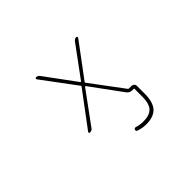

<svg xmlns="http://www.w3.org/2000/svg" viewBox="-147 -817 1294 1294"><g transform="rotate(-45 500.0 -170.0)"><path d="M603.5 205.1Q567.4 205.1 532.2 192.4Q520.5 187.5 525.4 175.8Q529.3 164.1 541 168Q573.2 177.7 603.5 177.7Q664.1 177.7 690.9 148.9Q717.8 120.1 717.8 52.7V-19.5Q717.8 -24.4 713.9 -24.4H700.2Q675.8 -24.4 661.1 -43.9L498 -266.6Q497.1 -267.6 495.1 -267.6Q493.2 -267.6 492.2 -266.6L324.2 -37.1Q314.5 -24.4 298.8 -24.4Q293.9 -24.4 291 -28.3Q290 -30.3 290 -32.2Q290 -35.2 292 -37.1L476.6 -284.2Q479.5 -288.1 476.6 -291L296.9 -532.2Q293.9 -536.1 296.4 -540.5Q298.8 -544.9 303.7 -544.9Q319.3 -544.9 329.1 -532.2L492.2 -310.5Q493.2 -309.6 495.1 -309.6Q497.1 -309.6 498 -310.5L661.1 -532.2Q670.9 -544.9 686.5 -544.9Q690.4 -544.9 692.9 -540.5Q695.3 -536.1 692.4 -532.2L512.7 -291Q510.7 -288.1 512.7 -284.2L685.5 -52.7Q688.5 -48.8 692.4 -48.8H718.8Q728.5 -48.8 735.8 -41.5Q743.2 -34.2 743.2 -24.4V52.7Q743.2 130.9 710 168Q676.8 205.1 603.5 205.1Z"/></g></svg>

Font: Rounded-X Mgen+ 2m thin
Style: Regular
Weight: 100
Designer: [Source Han Sans]
Ryoko NISHIZUKA  (kana & ideographs); Paul D. Hunt (Latin, Greek & Cyrillic); Wenlong ZHANG  (bopomofo
Version: Version 1.059.20150602